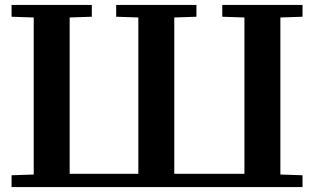

<svg xmlns="http://www.w3.org/2000/svg" viewBox="-20 -760 1276 780"><path d="M778 -692 688 -689V-54H973V-689L883 -692V-740H1209V-692L1119 -689V-51L1209 -48V0H27V-48L117 -51V-689L27 -692V-740H353V-692L263 -689V-54H542V-689L452 -692V-740H778Z"/></svg>

Font: Minipax
Style: Bold
Weight: 600
Designer: Raphaël Ronot, Igor Stepanchenko (Cyrillic)
Foundry: steppetype
Version: Version 1.002